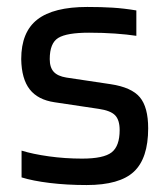

<svg xmlns="http://www.w3.org/2000/svg" viewBox="-20 -524 479 552"><path d="M236 -430Q172 -430 147.5 -415Q123 -400 123 -354Q123 -330 134.5 -317.5Q146 -305 171 -301L298 -282Q358 -273 382 -244.5Q406 -216 406 -155Q406 -69 365 -30.5Q324 8 229 8Q172 8 123 2Q74 -4 42 -14V-91Q74 -81 120.5 -74.5Q167 -68 216 -68Q278 -68 301 -86Q324 -104 324 -150Q324 -179 311 -192.5Q298 -206 264 -211L137 -230Q89 -237 65.5 -267Q42 -297 41 -354Q41 -432 87.5 -468Q134 -504 231 -504Q271 -504 303.5 -502Q336 -500 372 -494V-421Q346 -425 311 -427.5Q276 -430 236 -430Z"/></svg>

Font: Blinker
Style: Regular
Weight: 400
Designer: Juergen Huber
Foundry: supertype
Version: Version 1.017;hotconv 1.0.117;makeotfexe 2.5.65602